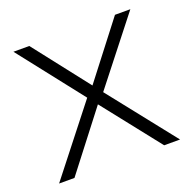

<svg xmlns="http://www.w3.org/2000/svg" viewBox="-99 -618 714 716"><g transform="rotate(-20 258.0 -260.0)"><path d="M435 0 255 -228 79 0H18L226 -265L26 -520H89L260 -301L429 -520H490L289 -264L498 0Z"/></g></svg>

Font: Mach ExtraLight
Style: Regular
Weight: 250
Version: Version 1.002